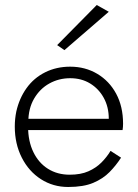

<svg xmlns="http://www.w3.org/2000/svg" viewBox="-20 -736 550 766"><path d="M72 -217H469Q470 -223 470.5 -229.5Q471 -236 471 -242Q471 -311 443.5 -362Q416 -413 368 -441.5Q320 -470 260 -470Q205 -470 160 -447.5Q115 -425 86 -384.5Q57 -344 45 -291Q42 -276 40.5 -261.5Q39 -247 39 -231Q39 -162 67 -107Q95 -52 143.5 -21Q192 10 252 10Q313 10 352 -6.5Q391 -23 417 -49.5Q443 -76 463 -107L421 -134Q406 -109 384.5 -87.5Q363 -66 332.5 -52.5Q302 -39 258 -39Q209 -39 171.5 -62.5Q134 -86 113 -129.5Q92 -173 92 -231L93 -249Q93 -303 116 -342.5Q139 -382 177 -403Q215 -424 260 -424Q305 -424 339.5 -403Q374 -382 394 -345.5Q414 -309 414 -262H72ZM414 -689 366 -716 208 -556 237 -536Z"/></svg>

Font: Jost Light
Style: Regular
Weight: 300
Version: Version 3.710